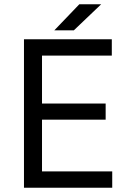

<svg xmlns="http://www.w3.org/2000/svg" viewBox="-20 -885 632 905"><path d="M93 0V-700H507V-623H178V-397H478V-321H178V-77H509V0ZM236 -742 354 -865H457L328 -742Z"/></svg>

Font: Figtree Light
Style: Regular
Weight: 400
Version: Version 2.002